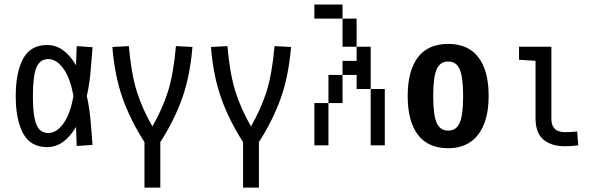

<svg xmlns="http://www.w3.org/2000/svg" viewBox="-20 -645 2665 852"><path d="M189.5 7.8Q115.2 7.8 82.5 -53.2Q49.8 -114.3 49.8 -218.8Q49.8 -323.2 82.5 -384.3Q115.2 -445.3 189.5 -445.3Q226.6 -445.3 258.8 -422.9Q291 -400.4 317.4 -355.5L320.3 -440.4L390.6 -435.5L383.8 -348.6Q377.9 -272.5 365.2 -218.8Q377.9 -165 383.8 -88.9L390.6 -2L320.3 2.9L317.4 -82Q291 -37.1 258.8 -14.6Q226.6 7.8 189.5 7.8ZM194.3 -54.7Q230.5 -54.7 261.2 -96.7Q292 -138.7 305.7 -218.8Q292 -298.8 261.2 -340.8Q230.5 -382.8 194.3 -382.8Q158.2 -382.8 142.1 -346.7Q126 -310.5 126 -218.8Q126 -156.2 133.3 -120.6Q140.6 -85 155.8 -69.8Q170.9 -54.7 194.3 -54.7Z M621.1 -14.6Q560.5 -108.4 524.9 -207Q489.3 -305.7 478.5 -436.5L551.8 -440.4Q562.5 -317.4 586.9 -239.7Q611.3 -162.1 656.2 -84Q701.2 -162.1 725.6 -239.7Q750 -317.4 760.7 -440.4L834 -436.5Q823.2 -305.7 787.6 -207Q752 -108.4 691.4 -14.6V187.5H621.1Z M1058.6 -14.6Q998 -108.4 962.4 -207Q926.8 -305.7 916 -436.5L989.3 -440.4Q1000 -317.4 1024.4 -239.7Q1048.8 -162.1 1093.8 -84Q1138.7 -162.1 1163.1 -239.7Q1187.5 -317.4 1198.2 -440.4L1271.5 -436.5Q1260.7 -305.7 1225.1 -207Q1189.5 -108.4 1128.9 -14.6V187.5H1058.6Z M1437.5 -62.5V0H1375V-62.5ZM1437.5 -125V-62.5H1375V-125ZM1437.5 -187.5V-125H1375V-187.5ZM1500 -312.5V-250H1437.5V-312.5ZM1687.5 -125V-62.5H1625V-125ZM1687.5 -187.5V-125H1625V-187.5ZM1687.5 -250V-187.5H1625V-250ZM1625 -312.5V-250H1562.5V-312.5ZM1625 -375V-312.5H1562.5V-375ZM1437.5 -625V-562.5H1375V-625ZM1625 -437.5V-375H1562.5V-437.5ZM1562.5 -562.5V-500H1500V-562.5ZM1500 -625V-562.5H1437.5V-625ZM1562.5 -500V-437.5H1500V-500ZM1562.5 -375V-312.5H1500V-375ZM1500 -250V-187.5H1437.5V-250ZM1687.5 -62.5V0H1625V-62.5Z M1968.8 12.7Q1879.9 12.7 1834.5 -46.9Q1789.1 -106.4 1789.1 -218.8Q1789.1 -331.1 1834.5 -390.6Q1879.9 -450.2 1968.8 -450.2Q2057.6 -450.2 2103 -390.6Q2148.4 -331.1 2148.4 -219.7Q2148.4 -108.4 2102.1 -47.9Q2055.7 12.7 1968.8 12.7ZM1968.8 -65.4Q2004.9 -65.4 2020 -100.1Q2035.2 -134.8 2035.2 -218.3Q2035.2 -301.8 2020 -336.9Q2004.9 -372.1 1968.8 -372.1Q1932.6 -372.1 1917.5 -336.9Q1902.3 -301.8 1902.3 -218.8Q1902.3 -135.7 1917.5 -100.6Q1932.6 -65.4 1968.8 -65.4Z M2426.8 -437.5V-116.2Q2426.8 -88.9 2441.4 -73.7Q2456.1 -58.6 2488.3 -58.6Q2511.7 -58.6 2541 -61.5L2545.9 0Q2515.6 3.9 2485.4 3.9Q2426.8 3.9 2391.6 -25.4Q2356.4 -54.7 2356.4 -121.1V-375L2283.2 -379.9V-437.5Z"/></svg>

Font: Sudo Variable
Style: Regular
Weight: 400
Monospace: yes
Designer: Jens Kutilek
Foundry: Jens Kutilek
Version: Version 0.040